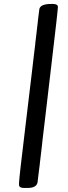

<svg xmlns="http://www.w3.org/2000/svg" viewBox="-20 -760 342 960"><path d="M118.7 179.7H99.1Q75.2 179.7 75.2 164.1V154.3Q75.2 134.3 105.7 -116.5Q136.2 -367.2 138.7 -392.1Q141.1 -417 150.9 -496.1L155.8 -535.6L156.7 -545.9L165 -615.7L166 -625.5L168.5 -645.5L169.4 -655.8Q176.3 -713.9 176.8 -714.8Q182.6 -740.2 235.4 -740.2H245.1Q269.5 -740.2 269.5 -724.9Q269.5 -709.5 238.3 -447Q207 -184.6 205.8 -170.4Q204.6 -156.2 192.4 -58.1L190.4 -38.1L179.7 52.7L178.7 63L174.8 93.3Q168 151.9 167.5 153.3Q161.1 179.7 118.7 179.7Z"/></svg>

Font: Averia Libre
Style: Bold Italic
Weight: 700
Italic angle: -6.90001°
Version: Version 1.002